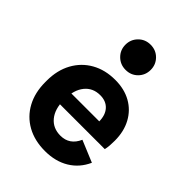

<svg xmlns="http://www.w3.org/2000/svg" viewBox="-237 -940 1074 1074"><g transform="rotate(45 300.0 -402.5)"><path d="M315.5 17Q233 17 172 -17Q111 -51 77.5 -112.8Q44 -174.5 44 -257.5V-268.5Q44 -351 77.8 -412.8Q111.5 -474.5 172 -508.8Q232.5 -543 312.5 -543Q384.5 -543 438 -513Q491.5 -483 521.2 -428.2Q551 -373.5 551 -300Q551 -278.5 549.5 -260.2Q548 -242 544.5 -227.5H122.5V-315.5H413V-312.5Q413 -364.5 386.5 -393.8Q360 -423 313.5 -423Q255.5 -423 221.8 -381.2Q188 -339.5 188 -266.5V-259.5Q188 -188 222.2 -146.5Q256.5 -105 315.5 -105Q388 -105 419 -176L547.5 -122.5Q517.5 -55.5 457.5 -19.2Q397.5 17 315.5 17ZM313.2 -623Q271 -623 242 -651.8Q213 -680.5 213 -722.5Q213 -764 241.8 -793Q270.5 -822 312.9 -822Q355.9 -822 384.4 -793Q413 -764 413 -722.5Q413 -680.5 384.5 -651.8Q356.1 -623 313.2 -623Z"/></g></svg>

Font: Google Sans Code
Style: Regular
Weight: 400
Monospace: yes
Designer: Google Sans Code Authors
Foundry: Google LLC
Version: Version 6.000